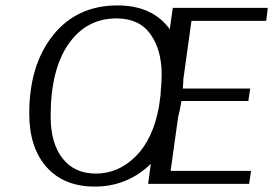

<svg xmlns="http://www.w3.org/2000/svg" viewBox="-20 -679 1009 709"><path d="M900 0H527L537 -74Q450 10 330 10Q216 10 152 -62Q88 -134 88 -260Q88 -439 176 -549Q264 -659 414 -659Q543 -659 607 -571L618 -650H969L963 -602H687L657 -386Q657 -374 655 -352H904L897 -306H650Q645 -274 638 -248L610 -48H907ZM577 -403Q577 -495 535.5 -553Q494 -611 410 -611Q299 -611 233 -516.5Q167 -422 167 -249Q167 -150 211 -94Q255 -38 334 -38Q417 -38 481 -101.5Q545 -165 567 -285L573 -329V-334Q577 -378 577 -403Z"/></svg>

Font: Arsenal
Style: Italic
Weight: 400
Italic angle: -9.10001°
Designer: Andrij Shevchenko
Foundry: Stairsfor
Version: Version 2.001;PS 002.001;hotconv 1.0.88;makeotf.lib2.5.64775